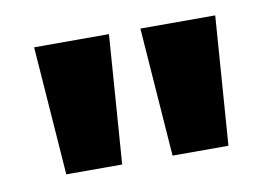

<svg xmlns="http://www.w3.org/2000/svg" viewBox="-42 -774 536 379"><g transform="rotate(-10 226.0 -585.0)"><path d="M195 -714 176 -456H64L45 -714ZM408 -714 389 -456H277L258 -714Z"/></g></svg>

Font: Noto Sans Bengali ExtraCondensed
Style: Bold
Weight: 700
Width: 2
Designer: Joana Ranito - Universal Thirst; Jelle Bosma - Monotype Design Team
Foundry: Universal Thirst ehf.
Version: Version 3.000; ttfautohint (v1.8.4.7-5d5b)